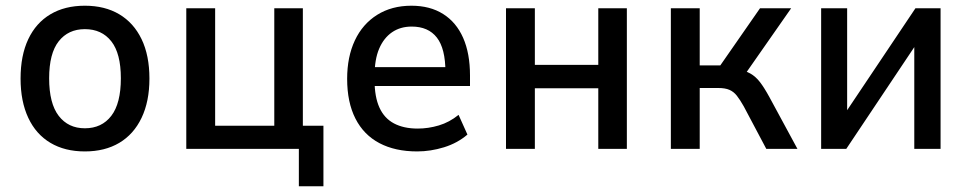

<svg xmlns="http://www.w3.org/2000/svg" viewBox="-20 -521 3389 672"><path d="M277 9Q207 9 156.5 -21Q106 -51 79 -108.5Q52 -166 52 -246Q52 -327 79 -384Q106 -441 156.5 -471Q207 -501 277 -501Q347 -501 397.5 -471Q448 -441 475.5 -384Q503 -327 503 -246Q503 -166 475.5 -108.5Q448 -51 397.5 -21Q347 9 277 9ZM277 -72Q336 -72 369.5 -115.5Q403 -159 403 -247Q403 -334 369.5 -376.5Q336 -419 277 -419Q219 -419 185.5 -376.5Q152 -334 152 -247Q152 -159 185.5 -115.5Q219 -72 277 -72Z M1026 131V0H632V-492H733V-81H940V-492H1040V-81H1112V131Z M1440 9Q1363 9 1308 -20Q1253 -49 1224 -106Q1195 -163 1195 -245Q1195 -322 1222 -379.5Q1249 -437 1300 -469Q1351 -501 1420 -501Q1485 -501 1531 -472Q1577 -443 1601 -388.5Q1625 -334 1625 -257V-220H1274V-286H1555L1539 -269Q1539 -351 1509 -389.5Q1479 -428 1421 -428Q1381 -428 1352 -408Q1323 -388 1307 -350.5Q1291 -313 1291 -256V-240Q1291 -182 1308 -144.5Q1325 -107 1359 -89Q1393 -71 1442 -71Q1479 -71 1516 -82Q1553 -93 1585 -119L1616 -50Q1581 -20 1534 -5.5Q1487 9 1440 9Z M1751 0V-492H1852V-294H2074V-492H2174V0H2074V-212H1852V0Z M2328 0V-492H2429V-292H2501L2640 -492H2749L2580 -250L2561 -278Q2588 -274 2606.5 -263.5Q2625 -253 2640 -233.5Q2655 -214 2673 -181L2771 0H2662L2583 -149Q2570 -172 2559 -186Q2548 -200 2533 -206.5Q2518 -213 2494 -213H2429V0Z M2854 0V-492H2945V-104H2924L3184 -492H3272V0H3180V-389H3202L2942 0Z"/></svg>

Font: Nunito Sans 10pt SemiCondensed SemiBold
Style: Regular
Weight: 600
Width: 4
Designer: Vernon Adams
Foundry: Vernon Adams
Version: Version 3.101;gftools[0.9.27]